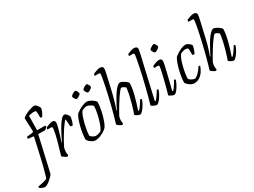

<svg xmlns="http://www.w3.org/2000/svg" viewBox="-209 -1564 3337 2527"><g transform="rotate(-30 1459.5 -300.0)"><path d="M-71 200Q-80 200 -95.5 195Q-111 190 -125.5 182.5Q-140 175 -147 168Q-144 153 -140 149Q-105 144 -70 135.5Q-35 127 -4 114Q2 103 12 69.5Q22 36 33.5 -8Q45 -52 55.5 -95.5Q66 -139 73 -170Q87 -233 103.5 -305Q120 -377 136 -453L50 -463Q50 -483 56 -493L136 -501Q147 -503 151.5 -507Q156 -511 158 -524L149 -718Q164 -735 190 -750Q216 -765 245.5 -776Q275 -787 300.5 -793.5Q326 -800 338 -800Q353 -800 368 -785Q383 -770 393.5 -752.5Q404 -735 405 -726Q399 -692 385.5 -665.5Q372 -639 357 -617Q338 -617 331 -626Q333 -646 331.5 -676Q330 -706 325 -728Q306 -731 290 -731Q270 -731 252.5 -727Q235 -723 215 -718L212 -500H332L342 -487Q336 -478 326 -466.5Q316 -455 305 -447L200 -450L77 87Q71 98 53.5 117Q36 136 13 155Q-10 174 -33 187Q-56 200 -71 200Z M388 0Q380 0 363.5 -8.5Q347 -17 333 -28Q319 -39 316 -46Q319 -59 328 -90.5Q337 -122 350 -165.5Q363 -209 376 -257Q386 -291 393 -326.5Q400 -362 404.5 -388.5Q409 -415 409 -422Q409 -440 386 -440H334Q334 -458 340 -470Q367 -481 394.5 -490.5Q422 -500 442 -500Q482 -500 482 -459Q482 -448 475 -417.5Q468 -387 456.5 -347Q445 -307 433 -267.5Q421 -228 410 -199L414 -195Q435 -239 461.5 -291.5Q488 -344 517 -391.5Q546 -439 573.5 -469.5Q601 -500 624 -500Q636 -500 649.5 -487Q663 -474 673 -458.5Q683 -443 683 -435Q680 -400 670.5 -371Q661 -342 650 -320Q641 -320 631.5 -321.5Q622 -323 616 -326Q616 -335 615 -355.5Q614 -376 612.5 -399Q611 -422 608 -436Q597 -430 577.5 -406Q558 -382 534.5 -347Q511 -312 487.5 -272.5Q464 -233 442.5 -194.5Q421 -156 407 -126Q403 -112 400 -96.5Q397 -81 397 -63Q397 -42 403 -13Q401 -10 398.5 -7Q396 -4 388 0Z M811 0Q792 0 769.5 -12Q747 -24 728.5 -41.5Q710 -59 703 -74Q703 -111 710 -160.5Q717 -210 729.5 -261Q742 -312 758 -355Q774 -398 792 -422Q810 -436 840 -454.5Q870 -473 904 -486.5Q938 -500 968 -500Q981 -500 1000 -492.5Q1019 -485 1038 -473Q1057 -461 1071 -448.5Q1085 -436 1088 -426Q1088 -391 1080.5 -343.5Q1073 -296 1060.5 -246.5Q1048 -197 1031.5 -153.5Q1015 -110 996 -83Q974 -61 942.5 -42Q911 -23 876.5 -11.5Q842 0 811 0ZM848 -49Q856 -49 871.5 -52Q887 -55 902.5 -60Q918 -65 926 -70Q945 -93 962 -136.5Q979 -180 992.5 -230.5Q1006 -281 1013.5 -327.5Q1021 -374 1021 -402Q1015 -413 998.5 -423.5Q982 -434 963.5 -441.5Q945 -449 932 -449Q903 -449 861 -428Q843 -406 827 -363Q811 -320 798.5 -269Q786 -218 778.5 -171Q771 -124 771 -93Q785 -74 808.5 -61.5Q832 -49 848 -49ZM1043 -596Q1037 -596 1028 -606Q1019 -616 1012.5 -629Q1006 -642 1006 -651Q1006 -660 1020 -671.5Q1034 -683 1051.5 -691Q1069 -699 1077 -699Q1084 -699 1092 -689Q1100 -679 1105.5 -665.5Q1111 -652 1111 -643Q1111 -634 1097.5 -623Q1084 -612 1068 -604Q1052 -596 1043 -596ZM870 -596Q864 -596 855 -606Q846 -616 839.5 -629Q833 -642 833 -651Q833 -660 847 -671.5Q861 -683 878.5 -691Q896 -699 904 -699Q911 -699 919 -689Q927 -679 932.5 -665.5Q938 -652 938 -643Q938 -634 925 -623Q912 -612 895.5 -604Q879 -596 870 -596Z M1221 0Q1213 0 1197 -8.5Q1181 -17 1167 -28Q1153 -39 1150 -46Q1158 -72 1169.5 -113.5Q1181 -155 1194 -201Q1207 -247 1216 -284Q1232 -346 1248 -416Q1264 -486 1277.5 -550Q1291 -614 1299 -661Q1307 -708 1307 -724Q1307 -740 1286 -740H1227Q1227 -746 1229 -756Q1231 -766 1233 -770Q1267 -784 1294 -792Q1321 -800 1338 -800Q1355 -800 1370 -791Q1385 -782 1385 -761Q1385 -753 1382.5 -736Q1380 -719 1374 -693L1317 -444Q1306 -396 1292.5 -347.5Q1279 -299 1266.5 -261Q1254 -223 1246 -204L1251 -200Q1268 -234 1289 -274Q1310 -314 1333.5 -354Q1357 -394 1381 -427Q1405 -460 1427.5 -480Q1450 -500 1468 -500Q1482 -500 1500 -492Q1518 -484 1535.5 -472Q1553 -460 1565 -448.5Q1577 -437 1579 -431Q1579 -393 1571 -346Q1563 -299 1550.5 -251Q1538 -203 1525.5 -161.5Q1513 -120 1503.5 -92.5Q1494 -65 1492 -59L1503 -52Q1512 -60 1528.5 -81.5Q1545 -103 1562 -129Q1579 -155 1590 -175Q1606 -175 1611 -164Q1605 -143 1591 -115Q1577 -87 1559 -61Q1541 -35 1523 -17.5Q1505 0 1491 0Q1482 0 1466 -6.5Q1450 -13 1436.5 -22Q1423 -31 1420 -38Q1425 -49 1437.5 -86.5Q1450 -124 1465 -177Q1480 -230 1493 -288Q1506 -346 1511 -399Q1499 -413 1480 -422.5Q1461 -432 1453 -432Q1444 -432 1424.5 -409Q1405 -386 1380 -349.5Q1355 -313 1328.5 -270.5Q1302 -228 1279 -188.5Q1256 -149 1241 -120Q1231 -90 1231 -60Q1231 -51 1232 -39.5Q1233 -28 1236 -13Q1235 -11 1232 -7.5Q1229 -4 1221 0Z M1744 0Q1734 0 1716.5 -6.5Q1699 -13 1684.5 -22Q1670 -31 1667 -37Q1678 -70 1695.5 -135.5Q1713 -201 1734 -284Q1751 -350 1767 -420.5Q1783 -491 1796 -554.5Q1809 -618 1817 -663Q1825 -708 1825 -724Q1825 -740 1804 -740H1748Q1748 -746 1750 -756Q1752 -766 1754 -770Q1783 -782 1810 -791Q1837 -800 1856 -800Q1873 -800 1888.5 -791Q1904 -782 1904 -761Q1904 -758 1901 -738.5Q1898 -719 1892 -693L1746 -59L1757 -52Q1766 -61 1782 -82.5Q1798 -104 1815 -129.5Q1832 -155 1843 -175Q1859 -175 1864 -164Q1858 -143 1844 -115Q1830 -87 1812 -61Q1794 -35 1776 -17.5Q1758 0 1744 0Z M2010 0Q2000 0 1983.5 -6.5Q1967 -13 1953 -22Q1939 -31 1936 -37Q1943 -58 1954.5 -100Q1966 -142 1979 -192.5Q1992 -243 2003.5 -291.5Q2015 -340 2022.5 -376Q2030 -412 2030 -422Q2030 -440 2007 -440H1955Q1955 -458 1961 -470Q1986 -481 2014.5 -490.5Q2043 -500 2064 -500Q2103 -500 2103 -459Q2103 -445 2094.5 -405Q2086 -365 2072.5 -308.5Q2059 -252 2042.5 -187Q2026 -122 2011 -59L2022 -52Q2032 -62 2047.5 -83Q2063 -104 2078.5 -129.5Q2094 -155 2104 -175Q2112 -175 2118 -171.5Q2124 -168 2126 -164Q2120 -143 2106.5 -115Q2093 -87 2075.5 -60.5Q2058 -34 2041 -17Q2024 0 2010 0ZM2072 -611Q2066 -611 2057 -621.5Q2048 -632 2041.5 -645Q2035 -658 2035 -667Q2035 -677 2049.5 -688Q2064 -699 2081.5 -707.5Q2099 -716 2107 -716Q2114 -716 2122 -705.5Q2130 -695 2136 -682Q2142 -669 2142 -659Q2142 -650 2128.5 -639Q2115 -628 2098.5 -619.5Q2082 -611 2072 -611Z M2311 0Q2292 0 2269 -12Q2246 -24 2227 -41.5Q2208 -59 2201 -74Q2201 -114 2209 -164.5Q2217 -215 2230 -265.5Q2243 -316 2259 -357.5Q2275 -399 2292 -421Q2310 -435 2338.5 -453.5Q2367 -472 2400.5 -486Q2434 -500 2465 -500Q2479 -500 2497.5 -489.5Q2516 -479 2530 -465.5Q2544 -452 2545 -443Q2541 -412 2529.5 -381Q2518 -350 2507 -331Q2498 -331 2491 -333Q2484 -335 2477 -338Q2477 -351 2477 -371Q2477 -391 2476.5 -410Q2476 -429 2473 -438Q2462 -444 2451 -446Q2440 -448 2433 -448Q2417 -448 2395.5 -441Q2374 -434 2357 -426Q2339 -403 2323 -360Q2307 -317 2294.5 -267Q2282 -217 2275 -170Q2268 -123 2268 -93Q2284 -74 2309.5 -61.5Q2335 -49 2349 -49Q2367 -49 2390.5 -69Q2414 -89 2437 -117Q2460 -145 2476 -170Q2490 -170 2495 -159Q2483 -124 2459.5 -87Q2436 -50 2399.5 -25Q2363 0 2311 0Z M2643 0Q2635 0 2619 -8.5Q2603 -17 2589 -28Q2575 -39 2572 -46Q2580 -72 2591.5 -113.5Q2603 -155 2616 -201Q2629 -247 2638 -284Q2654 -346 2670 -416Q2686 -486 2699.5 -550Q2713 -614 2721 -661Q2729 -708 2729 -724Q2729 -740 2708 -740H2649Q2649 -746 2651 -756Q2653 -766 2655 -770Q2689 -784 2716 -792Q2743 -800 2760 -800Q2777 -800 2792 -791Q2807 -782 2807 -761Q2807 -753 2804.5 -736Q2802 -719 2796 -693L2739 -444Q2728 -396 2714.5 -347.5Q2701 -299 2688.5 -261Q2676 -223 2668 -204L2673 -200Q2690 -234 2711 -274Q2732 -314 2755.5 -354Q2779 -394 2803 -427Q2827 -460 2849.5 -480Q2872 -500 2890 -500Q2904 -500 2922 -492Q2940 -484 2957.5 -472Q2975 -460 2987 -448.5Q2999 -437 3001 -431Q3001 -393 2993 -346Q2985 -299 2972.5 -251Q2960 -203 2947.5 -161.5Q2935 -120 2925.5 -92.5Q2916 -65 2914 -59L2925 -52Q2934 -60 2950.5 -81.5Q2967 -103 2984 -129Q3001 -155 3012 -175Q3028 -175 3033 -164Q3027 -143 3013 -115Q2999 -87 2981 -61Q2963 -35 2945 -17.5Q2927 0 2913 0Q2904 0 2888 -6.5Q2872 -13 2858.5 -22Q2845 -31 2842 -38Q2847 -49 2859.5 -86.5Q2872 -124 2887 -177Q2902 -230 2915 -288Q2928 -346 2933 -399Q2921 -413 2902 -422.5Q2883 -432 2875 -432Q2866 -432 2846.5 -409Q2827 -386 2802 -349.5Q2777 -313 2750.5 -270.5Q2724 -228 2701 -188.5Q2678 -149 2663 -120Q2653 -90 2653 -60Q2653 -51 2654 -39.5Q2655 -28 2658 -13Q2657 -11 2654 -7.5Q2651 -4 2643 0Z"/></g></svg>

Font: Texturina Thin
Style: Italic
Weight: 100
Italic angle: -11°
Designer: Guillermo Torres Carreño
Foundry: Omnibus-Type
Version: Version 1.002; ttfautohint (v1.8.3)